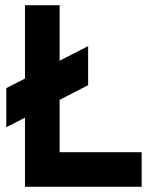

<svg xmlns="http://www.w3.org/2000/svg" viewBox="-20 -720 585 740"><path d="M76.3 0H526V-133.3H209.7V-700H76.3ZM4.3 -229.7 319.7 -391.7V-542.3L4.3 -380.3Z"/></svg>

Font: Unageo Variable
Style: Regular
Weight: 300
Designer: Richard Sepsi
Foundry: Richard Sepsi
Version: Version 2.200